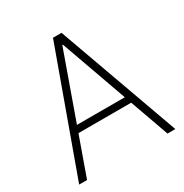

<svg xmlns="http://www.w3.org/2000/svg" viewBox="-168 -862 956 996"><g transform="rotate(-30 310.5 -364.0)"><path d="M69.3 0H22L285.2 -727.5H336.4L598.1 0H551.3L312 -670.4H308.1ZM136.2 -273.9H485.4V-232.9H136.2Z"/></g></svg>

Font: Inter Tight ExtraLight
Style: Regular
Weight: 250
Designer: Rasmus Andersson
Foundry: rsms
Version: Version 3.004